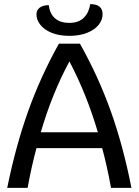

<svg xmlns="http://www.w3.org/2000/svg" viewBox="-20 -912 673 932"><path d="M476 -193H157Q134 -109 114 0H15Q56 -202 116.5 -371.5Q177 -541 266 -700H368Q457 -542 517.5 -373Q578 -204 618 0H519Q499 -109 476 -193ZM455 -270Q401 -454 317 -614Q232 -456 178 -270ZM157 -842Q157 -863 173 -875Q189 -887 217 -887Q221 -847 246 -824Q271 -801 317 -801Q362 -801 387 -826Q412 -851 418 -892Q478 -892 478 -843Q478 -815 458.5 -791Q439 -767 402.5 -752.5Q366 -738 317 -738Q266 -738 230 -753Q194 -768 175.5 -792Q157 -816 157 -842Z"/></svg>

Font: Krub Medium
Style: Regular
Weight: 500
Designer: Ekaluck Peanpanawate
Foundry: Cadson Demak Co.,Ltd.
Version: Version 1.000; ttfautohint (v1.6)